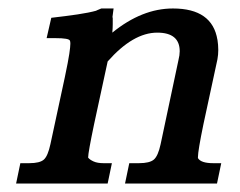

<svg xmlns="http://www.w3.org/2000/svg" viewBox="-20 -433 566 453"><path d="M248 -413 245 -390 246 -393Q246 -385 246 -376Q246 -367 245 -356Q315 -413 388 -413Q481 -413 493 -339V-340Q495 -327 495 -315Q495 -304 493 -293L460 -140Q447 -77 447 -62Q447 -61 447 -60Q454 -48 483 -48H502L492 0H275L285 -48H308Q333 -48 343 -56.5Q353 -65 359 -93L401 -291Q404 -303 404 -312Q404 -356 351 -356Q294 -356 234 -288L202 -140Q188 -73 188 -62Q188 -62 188 -61Q192 -56 201 -52Q210 -48 224 -48H244L234 0H18L28 -48H49Q74 -48 83.5 -56.5Q93 -65 99 -93L133 -251Q141 -289 143.5 -306Q146 -323 146 -330Q146 -335 145 -337Q143 -343 111 -343H90L101 -391Q136 -395 163 -399Q190 -403 208 -408H207L219 -413Z"/></svg>

Font: New Athena Unicode
Style: Bold Italic
Weight: 700
Designer: J. Rusten 1997; rev. by R. Hancock 2001, 2002, rev. by D. Mastronarde 2002-2021
Foundry: Society for Classical Studies (formerly American Philological Association)
Version: Version 5.008